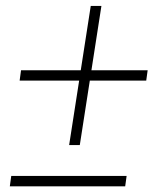

<svg xmlns="http://www.w3.org/2000/svg" viewBox="-20 -639 552 659"><path d="M486.8 -397.9 481.9 -362.3H47.4L52.2 -397.9ZM328.1 -618.7 253.9 -141.1H217.3L291.5 -618.7ZM414.6 -35.2 409.7 0.5H13.7L18.6 -35.2Z"/></svg>

Font: Roboto ExtraLight
Style: Italic
Weight: 250
Designer: Christian Robertson
Foundry: Google
Version: Version 3.009; 2024